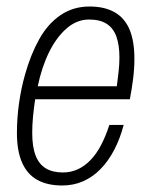

<svg xmlns="http://www.w3.org/2000/svg" viewBox="-20 -558 465 590"><path d="M171 12Q126 12 95 -5Q64 -22 48 -58Q32 -94 32 -149Q32 -195 38.5 -241Q45 -287 57 -329Q74 -390 100.5 -437.5Q127 -485 166 -511.5Q205 -538 255 -538Q301 -538 332 -520.5Q363 -503 378 -467.5Q393 -432 393 -377Q393 -347 389 -315.5Q385 -284 379 -253H88Q84 -226 81.5 -200Q79 -174 79 -150Q79 -107 89.5 -80Q100 -53 121 -40.5Q142 -28 173 -28Q198 -28 219.5 -38Q241 -48 259 -67Q277 -86 291 -113Q305 -140 316 -174H360Q349 -132 331 -97.5Q313 -63 289 -38.5Q265 -14 235.5 -1Q206 12 171 12ZM96 -293H339Q342 -316 344.5 -338.5Q347 -361 347 -381Q347 -420 337.5 -446Q328 -472 307.5 -485Q287 -498 254 -498Q216 -498 184.5 -470.5Q153 -443 130.5 -397Q108 -351 96 -293Z"/></svg>

Font: Archivo Condensed Thin
Style: Italic
Weight: 250
Width: 3
Italic angle: -10°
Designer: Hector Gatti
Foundry: Omnibus-Type
Version: Version 2.001